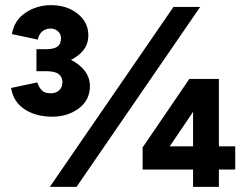

<svg xmlns="http://www.w3.org/2000/svg" viewBox="-20 -727 956 747"><path d="M23.2 -384.8 125.1 -406.4 125.7 -404.1Q132.2 -386.6 143 -375.3Q153.9 -364.1 176.7 -364.1Q197.6 -364.1 210.2 -375.6Q222.8 -387.1 222.8 -407.1V-410.4Q221.9 -428 207.9 -439Q193.8 -450 157.6 -450H121.8V-517.7H153.4Q199.1 -517.7 239.6 -501.6Q280.2 -485.5 305 -457Q329.8 -428.5 329.8 -392.4Q329.8 -337.4 286.6 -305.2Q243.3 -273 183.6 -273Q119.4 -273 75.4 -302.1Q31.4 -331.2 23.2 -384.8ZM121.8 -535.5H157.6Q190.4 -535.5 203.9 -546.1Q217.4 -556.7 217.4 -578Q217.4 -594.6 205.7 -605.2Q194 -615.9 176.4 -615.9Q158.8 -615.9 145.3 -605.5Q131.9 -595.2 127.1 -573L26.4 -594.3Q35.2 -647.8 79.2 -677.4Q123.2 -707 178.7 -707Q239.8 -707 281.8 -673.9Q323.7 -640.8 323.7 -589.5Q323.7 -551.6 298.7 -525Q273.7 -498.4 234.7 -485.8Q195.8 -473.2 153.4 -473.2H121.8ZM654.9 -700H758.8L277.8 0H173.9ZM534.9 -153.4 716.7 -420 778.1 -361.2 611.3 -114.8ZM534.9 -153.4 591.7 -157.7H895.2V-67.3H534.9ZM731.1 -364.9 717.4 -420H831.6V0H731.1Z"/></svg>

Font: Oak Sans Light
Style: Regular
Weight: 400
Designer: Erik Kennedy, Walven
Foundry: Erik Kennedy, Walven
Version: Version 1.100;Glyphs 3.1.2 (3151)